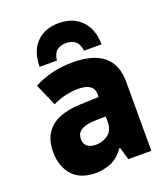

<svg xmlns="http://www.w3.org/2000/svg" viewBox="-143 -874 849 982"><g transform="rotate(-20 281.5 -383.0)"><path d="M213 10Q126 10 83 -38.5Q40 -87 40 -165Q40 -228 66.5 -267.5Q93 -307 140.5 -326Q188 -345 250 -347L355 -351V-366Q355 -426 269 -426Q238 -426 202 -418Q166 -410 131 -393L78 -513Q174 -563 289 -563Q514 -563 514 -376V0H389L369 -69H366Q330 -20 288.5 -5Q247 10 213 10ZM260 -126Q298 -126 326.5 -148Q355 -170 355 -215V-245L302 -244Q250 -243 223 -228Q196 -213 196 -179Q196 -152 213 -139Q230 -126 260 -126ZM291 -776Q368 -776 414 -729.5Q460 -683 461 -599H366Q361 -637 341.5 -652Q322 -667 291 -667Q261 -667 242 -652Q223 -637 218 -599H124Q125 -685 170.5 -730.5Q216 -776 291 -776Z"/></g></svg>

Font: Noto Sans Mono SemiCondensed Black
Style: Regular
Weight: 900
Width: 4
Designer: Monotype Design Team
Foundry: Monotype Imaging Inc.
Version: Version 2.014; ttfautohint (v1.8.4.7-5d5b)